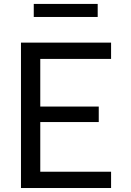

<svg xmlns="http://www.w3.org/2000/svg" viewBox="-20 -944 660 964"><path d="M85.3 0V-730H182.2V0ZM537.7 0H140.5V-81.8H537.7ZM475.8 -331.2H145.5V-409H475.8ZM140.5 -648.2V-730H537.7V-648.2ZM470.5 -858.8H149.5V-924.3H470.5Z"/></svg>

Font: Monaspace Neon Var ExtraLight
Style: Regular
Weight: 200
Designer: Riley Cran and the Lettermatic Team
Version: Version 1.200 (Monaspace Neon Var)